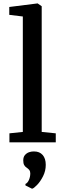

<svg xmlns="http://www.w3.org/2000/svg" viewBox="-20 -840 376 1133"><path d="M34.7 0ZM168.5 273.4 130.4 254.4 129.9 245.6Q143.1 239.7 150.9 221.4Q158.7 203.1 158.7 183.1Q158.7 170.9 152.8 163.3Q147 155.8 136.7 148.9Q127.4 143.1 122.3 133.3Q117.2 123.5 117.2 106.4Q117.2 86.4 127.4 74.7Q137.7 63 151.4 58.3Q165 53.7 176.8 53.7H181.6Q213.4 53.7 231.7 74.5Q250 95.2 250 132.8Q250 168.5 234.1 200Q218.3 231.4 198.5 251.7Q178.7 272 169.9 273.4ZM114.7 -61.5V-742.7L34.7 -752.4V-798.8L201.2 -819.8H202.1L226.1 -803.2V-61.5L309.1 -53.2V0H35.6V-53.2Z"/></svg>

Font: Merriweather
Style: Regular
Weight: 400
Designer: Eben Sorkin
Foundry: Eben Sorkin
Version: Version 1.584; ttfautohint (v1.6)